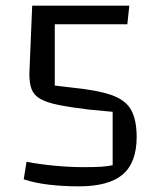

<svg xmlns="http://www.w3.org/2000/svg" viewBox="-20 -645 558 680"><path d="M259 15Q204 15 153 9Q102 3 64 -10L74 -72Q121 -63 174.5 -58Q228 -53 276 -53Q315 -53 338.5 -54.5Q362 -56 379 -60V-249L294 -257Q228 -265 186.5 -273.5Q145 -282 122.5 -295Q100 -308 92 -329Q84 -350 84 -383L94 -625H438L431 -559H174V-342L233 -335Q324 -326 374.5 -308.5Q425 -291 444.5 -255.5Q464 -220 464 -160Q464 -69 414.5 -27Q365 15 259 15Z"/></svg>

Font: Changa Light
Style: Regular
Weight: 300
Designer: Eduardo Rodriguez Tunni
Foundry: Eduardo Rodriguez Tunni
Version: Version 3.002; ttfautohint (v1.8.2)